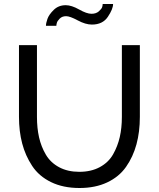

<svg xmlns="http://www.w3.org/2000/svg" viewBox="-20 -936 795 961"><path d="M311 -855Q291 -855 279 -843Q267 -831 264.5 -821.5Q262 -812 262 -807H210Q210 -820 217.5 -841.5Q225 -863 249 -886.5Q273 -910 309 -910Q338 -910 376 -888.5Q414 -867 438 -867Q461 -867 475 -879.5Q489 -892 491.5 -901Q494 -910 494 -916H546Q546 -891 520 -852Q494 -813 440 -813Q408 -813 369 -834Q330 -855 311 -855ZM378 5Q296 5 235.5 -24.5Q175 -54 141 -105.5Q107 -157 91 -218Q75 -279 75 -351V-710H165V-351Q165 -295 175.5 -248.5Q186 -202 209.5 -162Q233 -122 276 -99Q319 -76 377 -76Q436 -76 479.5 -99.5Q523 -123 546 -163.5Q569 -204 579.5 -250Q590 -296 590 -351V-710H680V-351Q680 -276 663 -213.5Q646 -151 611 -101Q576 -51 516.5 -23Q457 5 378 5Z"/></svg>

Font: Raleway-v4020 Medium
Style: Regular
Weight: 500
Designer: Matt McInerney, Pablo Impallari, Rodrigo Fuenzalida
Foundry: Matt McInerney, Pablo Impallari, Rodrigo Fuenzalida
Version: Version 4.020;PS 004.020;hotconv 1.0.88;makeotf.lib2.5.64775